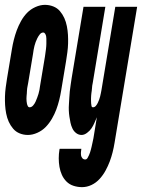

<svg xmlns="http://www.w3.org/2000/svg" viewBox="-44 -548 585 791"><path d="M71 8Q53 8 37 1.5Q21 -5 10 -18Q-1 -31 -8 -46.5Q-15 -62 -18.5 -80Q-22 -98 -23 -115.5Q-24 -133 -23.5 -151Q-23 -169 -20.5 -187.5Q-18 -206 -15 -225L5 -345Q8 -364 13 -384Q18 -404 25 -423Q32 -442 42.5 -461Q53 -480 67.5 -495Q82 -510 102 -519Q122 -528 141 -528Q159 -528 175.5 -521.5Q192 -515 203 -502Q214 -489 221 -473.5Q228 -458 231.5 -440Q235 -422 236 -404.5Q237 -387 236.5 -369Q236 -351 233.5 -332.5Q231 -314 228 -295L208 -175Q205 -156 200 -136Q195 -116 188 -97Q181 -78 170 -59Q159 -40 144.5 -25Q130 -10 110 -1Q90 8 71 8ZM78 -106Q86 -106 92.5 -113.5Q99 -121 102.5 -129Q106 -137 109 -145Q112 -153 114.5 -161Q117 -169 118.5 -177.5Q120 -186 121 -194L141 -314Q142 -319 142.5 -324.5Q143 -330 144 -335.5Q145 -341 145.5 -346.5Q146 -352 146.5 -357Q147 -362 147 -367.5Q147 -373 147 -378.5Q147 -384 147 -389Q147 -394 146 -399Q145 -404 142 -409Q139 -414 134 -414Q126 -414 120 -406.5Q114 -399 110 -391Q106 -383 103 -375Q100 -367 98 -359Q96 -351 94.5 -342.5Q93 -334 92 -326L72 -206Q71 -201 70 -195.5Q69 -190 68 -184.5Q67 -179 67 -173.5Q67 -168 66.5 -163Q66 -158 65.5 -152.5Q65 -147 65 -141.5Q65 -136 65.5 -131Q66 -126 67 -121Q68 -116 70.5 -111Q73 -106 78 -106ZM294 223Q276 223 259 217.5Q242 212 230 200Q218 188 211 172.5Q204 157 201 139.5Q198 122 198 104Q198 86 201 68L202 65H291V66Q290 73 289.5 79.5Q289 86 290 92.5Q291 99 295.5 104Q300 109 307 109Q313 109 316.5 103Q320 97 322.5 91.5Q325 86 327 80Q329 74 330.5 68Q332 62 333.5 56Q335 50 336 44.5Q337 39 338.5 33Q340 27 341 21L355 -65Q350 -53 345 -41.5Q340 -30 333 -19.5Q326 -9 314.5 -0.5Q303 8 292 8Q280 8 270 0.5Q260 -7 254.5 -18.5Q249 -30 246.5 -42Q244 -54 242 -67Q240 -80 239.5 -93Q239 -106 240 -119Q241 -132 241.5 -145Q242 -158 243.5 -171.5Q245 -185 247 -198Q249 -211 251 -225L300 -520H390L338 -206Q337 -201 336 -195.5Q335 -190 335 -185Q335 -180 334 -174.5Q333 -169 332.5 -164Q332 -159 331.5 -153.5Q331 -148 331 -143Q331 -138 331 -132.5Q331 -127 331.5 -122Q332 -117 333 -111.5Q334 -106 339 -106Q346 -106 351 -112Q356 -118 359 -124.5Q362 -131 364.5 -137.5Q367 -144 368.5 -150.5Q370 -157 371.5 -164Q373 -171 374 -177L431 -520H521L428 40Q425 59 420 79Q415 99 408 117.5Q401 136 391 154.5Q381 173 366.5 189Q352 205 333 214Q314 223 294 223Z"/></svg>

Font: Iosevka Term Curly Heavy
Style: Italic
Weight: 900
Italic angle: -9°
Designer: Belleve Invis
Foundry: Belleve Invis
Version: Version 32.3.0